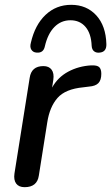

<svg xmlns="http://www.w3.org/2000/svg" viewBox="-20 -769 461 796"><path d="M82 7Q58 7 47 -8Q36 -23 40 -50L103 -446Q110 -495 160 -495Q183 -495 194 -480Q205 -465 201 -438L196 -406Q220 -449 263 -472Q306 -495 358 -498Q383 -499 391.5 -490.5Q400 -482 400 -463Q400 -437 388 -424.5Q376 -412 349 -410L325 -407Q251 -400 218.5 -363Q186 -326 176 -262L141 -41Q134 7 82 7ZM131 -551Q117 -552 110 -563Q103 -574 108 -592Q125 -666 169 -707.5Q213 -749 275 -749Q339 -749 379 -705.5Q419 -662 421 -586Q422 -554 394 -551Q380 -549 370.5 -556Q361 -563 360 -579Q358 -630 334.5 -657.5Q311 -685 272 -685Q233 -685 205.5 -657Q178 -629 166 -577Q160 -548 131 -551Z"/></svg>

Font: Nunito SemiBold
Style: Italic
Weight: 600
Italic angle: -9°
Designer: Vernon Adams
Foundry: Vernon Adams
Version: Version 3.601; ttfautohint (v1.8.2.53-6de2)